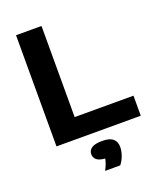

<svg xmlns="http://www.w3.org/2000/svg" viewBox="-175 -847 998 1201"><g transform="rotate(-20 324.0 -246.0)"><path d="M79.5 0V-740H249V-133.5H640.5V0ZM313 248Q335 206 340 175.5Q300.5 172.5 283.8 158Q267 143.5 267 121Q267 95 289 80.2Q311 65.5 359.5 65.5Q408.5 65.5 430.8 84.8Q453 104 453 139Q453 165.5 442.5 195.2Q432 225 413.5 248Z"/></g></svg>

Font: Encode Sans Expanded
Style: Bold
Weight: 700
Width: 7
Designer: Multiple Designers
Foundry: Impallari Type
Version: Version 3.000; ttfautohint (v1.8.3) -l 8 -r 50 -G 200 -x 14 